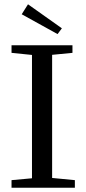

<svg xmlns="http://www.w3.org/2000/svg" viewBox="-20 -874 402 894"><path d="M248 -715.3 81.1 -807.6 110.4 -854 268.1 -742.2ZM33.7 0V-35.2L128.9 -43.9V-618.2L33.7 -627.9V-663.1H317.4V-627.9L222.7 -618.7V-45.4L328.6 -35.2V0Z"/></svg>

Font: Elstob 8pt
Style: Regular
Weight: 400
Designer: Peter S. Baker
Version: Version 1.015